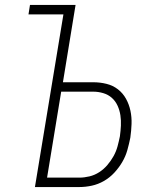

<svg xmlns="http://www.w3.org/2000/svg" viewBox="-20 -755 640 775"><path d="M121 0 236 -697H95L101 -735H285L234 -423H356Q384 -423 410 -416.5Q436 -410 456 -394.5Q476 -379 488.5 -356.5Q501 -334 506.5 -308Q512 -282 511 -254.5Q510 -227 506 -199Q501 -174 494 -149Q487 -124 473.5 -101Q460 -78 441.5 -58Q423 -38 399.5 -24.5Q376 -11 350.5 -5.5Q325 0 300 0ZM170 -38H300Q320 -38 341 -43Q362 -48 380.5 -60Q399 -72 413.5 -89Q428 -106 438.5 -125Q449 -144 454.5 -164.5Q460 -185 464 -205Q467 -227 468 -248Q469 -269 466 -289.5Q463 -310 454.5 -328.5Q446 -347 431.5 -360Q417 -373 397 -379Q377 -385 356 -385H227Z"/></svg>

Font: Iosevka SS04 XLt Ex Obl
Style: Regular
Weight: 200
Width: 7
Italic angle: -9°
Monospace: yes
Designer: Belleve Invis
Foundry: Belleve Invis
Version: Version 19.0.0; ttfautohint (v1.8.4)